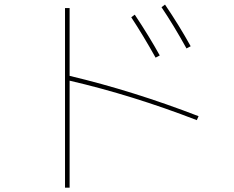

<svg xmlns="http://www.w3.org/2000/svg" viewBox="-20 -786 1040 855"><path d="M564.5 -709 580.1 -720.7Q644.5 -624 691.4 -539.1L672.9 -529.3Q617.2 -628.9 564.5 -709ZM699.2 -753.9 714.8 -765.6Q778.3 -671.9 829.1 -580.1L810.5 -570.3Q752 -675.8 699.2 -753.9ZM864.3 -268.6 856.4 -251Q568.4 -362.3 290 -426.8V49.8H269.5V-750H290V-448.2Q573.2 -380.9 864.3 -268.6Z"/></svg>

Font: Mgen+ 1m thin
Style: Regular
Weight: 100
Designer: [Source Han Sans]
Ryoko NISHIZUKA  (kana & ideographs); Paul D. Hunt (Latin, Greek & Cyrillic); Wenlong ZHANG  (bopomofo
Version: Version 1.059.20150602